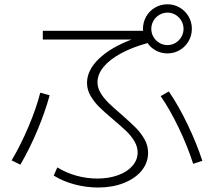

<svg xmlns="http://www.w3.org/2000/svg" viewBox="-20 -838 978 878"><path d="M225.6 -35.2 242.2 -72.3Q283.2 -47.4 330.1 -34.4Q377 -21.5 424.8 -21.5Q477.5 -21.5 519.8 -36.9Q562 -52.2 585.7 -79.6Q609.4 -106.9 609.4 -140.6Q609.4 -167 594.7 -191.9Q580.1 -216.8 557.6 -238.3Q535.2 -259.8 497.1 -292Q457.5 -325.2 433.6 -348.9Q409.7 -372.6 393.8 -400.4Q377.9 -428.2 377.9 -459Q377.9 -516.6 431.6 -568.6Q485.4 -620.6 581.5 -657.2H175.8V-697.3H634.3L633.8 -706.1Q633.8 -736.8 648.7 -762.7Q663.6 -788.6 689.5 -803.5Q715.3 -818.4 746.1 -818.4Q776.4 -818.4 802 -803.2Q827.6 -788.1 842.5 -762.5Q857.4 -736.8 857.4 -706.1Q857.4 -675.8 842.5 -649.9Q827.6 -624 802 -608.9Q776.4 -593.8 746.1 -593.8Q717.8 -593.8 693.8 -606.4Q669.9 -619.1 654.8 -641.1Q584 -621.6 532.5 -593.5Q481 -565.4 453.4 -531.7Q425.8 -498 425.8 -461.9Q425.8 -437 439.9 -413.1Q454.1 -389.2 476.1 -367.7Q498 -346.2 534.2 -315.4Q577.1 -277.8 601.1 -253.7Q625 -229.5 641.1 -200.7Q657.2 -171.9 657.2 -139.6Q657.2 -93.8 627.7 -57.6Q598.1 -21.5 545.9 -1Q493.7 19.5 428.7 19.5Q375 19.5 321.3 5.4Q267.6 -8.8 225.6 -35.2ZM164.1 -414.1 207 -402.3Q187 -328.1 151.4 -242.9Q115.7 -157.7 73.2 -85L33.2 -104.5Q74.7 -174.8 110.4 -258.8Q146 -342.8 164.1 -414.1ZM714.8 -398.4 752 -419.9Q795.9 -356 837.4 -269.8Q878.9 -183.6 905.3 -102.5L863.3 -88.9Q837.9 -168.5 797.6 -252.7Q757.3 -336.9 714.8 -398.4ZM819.3 -706.1Q819.3 -726.1 809.3 -743.2Q799.3 -760.3 782.5 -770.3Q765.6 -780.3 746.1 -780.3Q726.1 -780.3 709 -770.3Q691.9 -760.3 681.9 -743.2Q671.9 -726.1 671.9 -706.1Q671.9 -686 681.9 -668.9Q691.9 -651.9 709 -641.8Q726.1 -631.8 746.1 -631.8Q765.6 -631.8 782.5 -641.8Q799.3 -651.9 809.3 -668.9Q819.3 -686 819.3 -706.1Z"/></svg>

Font: Pretendard JP ExtraLight
Style: Regular
Weight: 200
Designer: Base glyphs from Inter by Rasmus Andersson; Hangeul glyphs from Noto Sans CJK(Source Han Sans) by Jang Soo-young and Kan
Foundry: Kil Hyung-jin
Version: Version 1.309